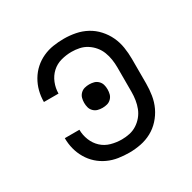

<svg xmlns="http://www.w3.org/2000/svg" viewBox="-129 -670 808 809"><g transform="rotate(-30 275.0 -265.0)"><path d="M279 12Q252 12 226 8Q200 4 176 -7Q152 -18 132.5 -35.5Q113 -53 99.5 -76Q86 -99 79.5 -124.5Q73 -150 73 -176V-177H144Q144 -151 154 -126Q164 -101 183 -83.5Q202 -66 227.5 -59Q253 -52 279 -52Q298 -52 317 -56Q336 -60 352.5 -70.5Q369 -81 381.5 -96Q394 -111 401 -129Q408 -147 411 -166.5Q414 -186 414 -205V-325Q414 -344 411 -363.5Q408 -383 401 -401Q394 -419 381.5 -434Q369 -449 352.5 -459.5Q336 -470 317 -474Q298 -478 279 -478Q253 -478 227.5 -471Q202 -464 183 -446.5Q164 -429 154 -404Q144 -379 144 -353H73V-354Q73 -380 79.5 -405.5Q86 -431 99.5 -454Q113 -477 132.5 -494.5Q152 -512 176 -523Q200 -534 226 -538Q252 -542 279 -542Q307 -542 335 -536.5Q363 -531 388 -517.5Q413 -504 432.5 -482.5Q452 -461 464 -435.5Q476 -410 480.5 -381.5Q485 -353 485 -325V-205Q485 -177 480.5 -148.5Q476 -120 464 -94.5Q452 -69 432.5 -47.5Q413 -26 388 -12.5Q363 1 335 6.5Q307 12 279 12ZM275 -208Q263 -208 252 -211Q241 -214 232.5 -222.5Q224 -231 221 -242Q218 -253 218 -265Q218 -277 221 -288Q224 -299 232.5 -307.5Q241 -316 252 -319Q263 -322 275 -322Q287 -322 298 -319Q309 -316 317.5 -307.5Q326 -299 329 -288Q332 -277 332 -265Q332 -253 329 -242Q326 -231 317.5 -222.5Q309 -214 298 -211Q287 -208 275 -208Z"/></g></svg>

Font: Lode
Style: Regular
Weight: 400
Monospace: yes
Designer: Belleve Invis
Foundry: Belleve Invis
Version: Version 29.2.0; ttfautohint (v1.8.3)